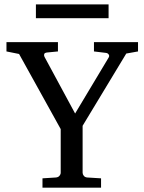

<svg xmlns="http://www.w3.org/2000/svg" viewBox="-20 -865 666 885"><path d="M562 -618.2 360.8 -285.2V-68.8Q360.8 -61.5 366.2 -54.7Q371.6 -47.9 381.8 -46.9L445.8 -43V0H175.8V-43L237.8 -46.9Q248.5 -47.9 254.2 -54.7Q259.8 -61.5 259.8 -68.8V-270L67.9 -616.2L9.8 -627.9V-670.9H247.1V-627.9L196.8 -623Q185.1 -621.6 183.6 -615.2Q182.1 -608.9 185.1 -603L326.2 -341.8L481 -600.1Q485.4 -607.4 481 -613.8Q476.6 -620.1 469.2 -621.1L413.1 -627.9V-670.9H616.2V-627.9ZM145.5 -781.2V-844.7H480.5V-781.2Z"/></svg>

Font: Charis SIL
Style: Regular
Weight: 400
Foundry: SIL International
Version: Version 4.112